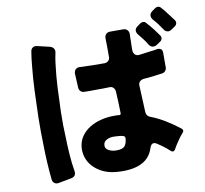

<svg xmlns="http://www.w3.org/2000/svg" viewBox="-94 -975 1189 1114"><g transform="rotate(-10 500.0 -418.0)"><path d="M915 -739Q904 -756 892 -772Q880 -788 866 -803Q855 -816 856 -829.5Q857 -843 871 -853L889 -866Q897 -872 906 -872Q917 -872 924 -863Q928 -859 931.5 -854.5Q935 -850 940 -845L976 -798Q980 -793 983.5 -788Q987 -783 991 -778Q997 -769 995 -759Q993 -749 984 -743L964 -729Q953 -721 943 -721Q926 -721 915 -739ZM815 -666Q805 -684 791 -702Q778 -719 767 -732Q756 -745 756.5 -758Q757 -771 771 -781L789 -794Q797 -800 806 -800Q817 -800 824 -791Q828 -787 831.5 -782.5Q835 -778 840 -773Q850 -762 859 -750Q868 -738 877 -726Q885 -714 892 -705Q898 -696 896 -686Q894 -676 884 -670L864 -656Q854 -649 843 -649Q826 -649 815 -666ZM515 31Q433 27 380 -20Q328 -67 329 -137Q331 -178 351 -207.5Q371 -237 402 -256Q433 -275 470 -284Q507 -293 542 -293H565L576 -292Q587 -290 587 -302L585 -371L582 -430Q581 -444 572 -453Q563 -462 549 -461Q528 -460 508 -460Q488 -460 468 -460Q432 -459 401 -460Q388 -460 379.5 -468.5Q371 -477 370 -490L366 -570Q365 -588 375.5 -598Q386 -608 403 -606Q439 -604 474.5 -603.5Q510 -603 546 -603Q560 -604 569 -613Q578 -622 577 -636V-691L576 -745Q576 -760 585 -769Q594 -778 609 -778H686Q701 -778 710 -768.5Q719 -759 719 -744Q718 -733 718 -721.5Q718 -710 718 -699Q717 -686 717 -673.5Q717 -661 717 -648Q718 -632 727.5 -623Q737 -614 753 -616Q771 -618 787.5 -620.5Q804 -623 821 -625Q831 -626 839.5 -627Q848 -628 856 -630Q872 -633 881.5 -626.5Q891 -620 891 -603V-518Q891 -507 884 -498Q877 -489 865 -487Q837 -483 809 -479.5Q781 -476 752 -474Q738 -472 729.5 -463Q721 -454 722 -440L729 -282Q731 -260 750 -252Q795 -235 837.5 -209Q880 -183 917 -154Q936 -141 919 -124L904 -106Q893 -90 882 -74Q871 -58 862 -41Q856 -30 847 -30Q841 -30 835 -36Q825 -45 815 -53.5Q805 -62 794 -70Q786 -75 778.5 -80.5Q771 -86 763 -91Q754 -97 746 -97Q731 -97 723 -75Q708 -24 666 3Q611 37 515 31ZM126 9Q115 -98 114 -203Q113 -241 112.5 -280Q112 -319 113 -361Q115 -438 118 -514Q121 -590 129 -666Q131 -688 133.5 -707.5Q136 -727 139 -744Q141 -759 152 -766Q163 -773 178 -769L250 -752Q265 -748 272 -737Q279 -726 275 -710Q272 -697 269.5 -682.5Q267 -668 265 -651Q256 -581 252.5 -510.5Q249 -440 247 -369Q246 -330 246.5 -292.5Q247 -255 249 -218Q250 -168 253.5 -118Q257 -68 265 -19Q271 15 238 21L163 35Q149 38 138.5 30.5Q128 23 126 9ZM526 -93Q561 -93 574 -106.5Q587 -120 590 -153Q590 -167 576 -169L562 -172L533 -174Q503 -176 484 -166Q463 -156 462 -135Q460 -115 480 -104Q499 -93 526 -93Z"/></g></svg>

Font: Higure Gothic Black
Style: Regular
Weight: 900
Designer: Yoshimichi Ohira
Foundry: Positype
Version: Version 1.000